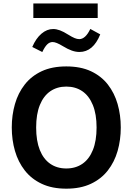

<svg xmlns="http://www.w3.org/2000/svg" viewBox="-20 -1105 780 1130"><path d="M555 -1084.5H176.2V-999H555ZM169.9 -828.6 228.9 -798.8Q243.5 -829.7 257.8 -843.7Q272.1 -857.6 289.7 -857.6Q310.5 -857.6 349.7 -833.5Q379.1 -815.6 402.5 -807.3Q425.8 -799.1 447.5 -799.1Q528.2 -799.1 570 -902.7L511.5 -934.7Q483.2 -874.7 446.2 -874.7Q434 -874.7 419.1 -880.9Q404.2 -887 381.7 -901Q354.1 -918.5 332.9 -926.4Q311.7 -934.2 292.9 -934.2Q256.2 -934.2 223.9 -906.7Q191.7 -879.3 169.9 -828.6ZM370.2 -714.1Q286 -714.1 225.3 -685.8Q164.7 -657.4 125.7 -607.6Q86.6 -557.7 68 -492.7Q49.3 -427.7 49.3 -354.6Q49.3 -281.7 68.1 -216.6Q87 -151.5 126 -101.6Q165 -51.7 225.7 -23.2Q286.3 5.4 370.2 5.4Q454.2 5.4 514.8 -23.2Q575.5 -51.7 614.5 -101.6Q653.5 -151.5 672.2 -216.6Q690.8 -281.7 690.8 -354.6Q690.8 -427.7 672.2 -492.7Q653.5 -557.7 614.7 -607.6Q575.8 -657.4 515.2 -685.8Q454.5 -714.1 370.2 -714.1ZM370.2 -595.4Q424.8 -595.4 464.7 -568Q504.5 -540.5 526.4 -486.9Q548.4 -433.2 548.4 -354.6Q548.4 -276.4 526.8 -222.6Q505.2 -168.8 465.2 -141.1Q425.1 -113.5 370.2 -113.5Q315.5 -113.5 275.6 -141.1Q235.6 -168.8 214.2 -222.4Q192.8 -276 192.8 -354.6Q192.8 -433.2 214.5 -486.9Q236.3 -540.5 276.1 -568Q316 -595.4 370.2 -595.4Z"/></svg>

Font: Estedad-FD VF
Style: Regular
Weight: 100
Designer: Amin Abedi
Version: Version 7.3